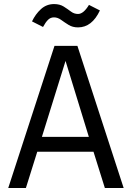

<svg xmlns="http://www.w3.org/2000/svg" viewBox="-20 -934 655 954"><path d="M444.6 -180H165.1L108.7 0H21L250.8 -706.2H364.6L594.4 0H501ZM188.2 -253.8H421.5L305.6 -631.3ZM367.7 -797.9Q340.5 -797.9 320.8 -810.3Q301 -822.6 283.8 -835.1Q266.7 -847.7 248.2 -847.7Q230.8 -847.7 218.5 -835.4Q206.2 -823.1 193.8 -800L139 -827.7Q156.4 -864.1 183.8 -889Q211.3 -913.8 248.7 -913.8Q276.9 -913.8 296.4 -901.5Q315.9 -889.2 332.1 -876.9Q348.2 -864.6 367.7 -864.6Q394.9 -864.6 422.1 -909.7L476.4 -882.1Q436.9 -797.9 367.7 -797.9Z"/></svg>

Font: FiraCode Nerd Font
Style: Regular
Weight: 400
Designer: Carrois Corporate, Edenspiekermann AG, Nikita Prokopov
Foundry: Carrois Corporate, Edenspiekermann AG, Nikita Prokopov
Version: Version 6.002;Nerd Fonts 3.4.0